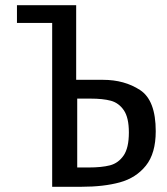

<svg xmlns="http://www.w3.org/2000/svg" viewBox="-20 -716 640 736"><path d="M180 -628H45V-696H272V-410H375Q457 -410 517 -370.8Q577 -331.5 577 -213Q577 -128 539.2 -81Q501.5 -34 439.5 -17Q377.5 0 292 0H180ZM320 -74Q369.5 -74 401.5 -82.2Q433.5 -90.5 453.8 -119.8Q474 -149 474 -208Q474 -265 454.8 -293.2Q435.5 -321.5 405 -329.8Q374.5 -338 327 -338H276V-74Z"/></svg>

Font: JuliaMono
Style: Regular
Weight: 400
Monospace: yes
Designer: cormullion
Foundry: corm
Version: Version 0.055; ttfautohint (v1.8.4)